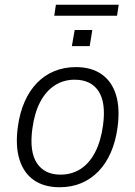

<svg xmlns="http://www.w3.org/2000/svg" viewBox="-20 -779 569 807"><path d="M231 8Q166 8 123 -21.5Q80 -51 62 -108Q44 -165 55 -246Q63 -305 83.5 -351.5Q104 -398 135.5 -430.5Q167 -463 208.5 -480Q250 -497 299 -497Q364 -497 407 -467Q450 -437 467.5 -380.5Q485 -324 474 -243Q466 -184 445.5 -137.5Q425 -91 393.5 -58.5Q362 -26 321 -9Q280 8 231 8ZM234 -45Q282 -45 319 -69Q356 -93 380 -139.5Q404 -186 413 -252Q426 -348 394 -396Q362 -444 294 -444Q247 -444 210 -420Q173 -396 149 -350.5Q125 -305 116 -238Q103 -142 135 -93.5Q167 -45 234 -45ZM208 -713 215 -759H479L472 -713ZM282 -585 294 -653H368L357 -585Z"/></svg>

Font: Nunito Sans 10pt SemiCondensed Light
Style: Italic
Weight: 300
Width: 4
Italic angle: -9°
Designer: Vernon Adams
Foundry: Vernon Adams
Version: Version 3.101;gftools[0.9.27]